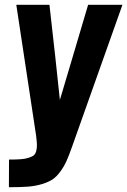

<svg xmlns="http://www.w3.org/2000/svg" viewBox="-20 -598 530 800"><path d="M17.1 182.1 17.6 66.9Q47.9 66.9 66.7 65.4Q85.4 64 99.9 59.3Q114.3 54.7 121.1 48.8Q127.9 43 131.1 30.5Q134.3 18.1 133.8 4.2Q133.3 -9.8 130.4 -33.2L47.9 -578.1H186L210.4 -360.4L229.5 -181.6L282.7 -360.4L347.2 -578.1H490.2L281.7 9.3Q268.1 48.3 257.3 72.3Q246.6 96.2 231 117.4Q215.3 138.7 198.7 149.7Q182.1 160.6 155.3 168.9Q128.4 177.2 96.4 179.7Q64.5 182.1 17.1 182.1Z"/></svg>

Font: Oswald
Style: Bold
Weight: 700
Designer: Vernon Adams
Foundry: Vernon Adams
Version: 3.0; ttfautohint (v0.94.23-7a4d-dirty) -l 8 -r 50 -G 200 -x 